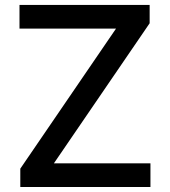

<svg xmlns="http://www.w3.org/2000/svg" viewBox="-20 -747 679 767"><path d="M61.1 0H581V-94.5H195.3L577.8 -654.1V-727.3H57.9V-632.8H443.5L61.1 -73.2Z"/></svg>

Font: Margiela Sans Medium
Style: Regular
Weight: 500
Designer: Stefan Endress, Andreas Faust
Version: Version 1.100;FEAKit 1.0